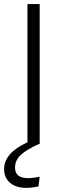

<svg xmlns="http://www.w3.org/2000/svg" viewBox="-24 -705 326 943"><path d="M49.8 118.2Q49.8 169.9 113.8 169.9Q138.7 169.9 170.9 163.1L165 210.9Q129.9 217.8 106.9 217.8Q53.7 217.8 24.9 192.4Q-3.9 167 -3.9 126Q-3.9 45.9 110.8 -5.9V-685.1H170.9V-2L171.9 0Q105 29.8 77.4 56.4Q49.8 83 49.8 118.2Z"/></svg>

Font: FiraSans-Light
Style: Regular
Weight: 300
Designer: Carrois Corporate & Edenspiekermann AG
Foundry: Carrois Corporate GbR & Edenspiekermann AG
Version: Version 3.106;PS 003.106;hotconv 1.0.70;makeotf.lib2.5.58329